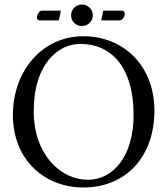

<svg xmlns="http://www.w3.org/2000/svg" viewBox="-20 -818 738 848"><path d="M436 -771 427 -728H508C521 -728 531 -745 531 -756C531 -763 527 -771 518 -771ZM240 -728 249 -771H165C153 -771 143 -753 143 -742C143 -735 146 -728 155 -728ZM334 -624C475 -624 570 -518 570 -310C570 -131 482 -24 368 -24C248 -24 129 -135 129 -327C129 -537 238 -624 334 -624ZM662 -329C662 -527 527 -658 347 -658C168 -658 37 -506 37 -310C37 -113 176 10 348 10C539 10 662 -129 662 -329ZM294 -750C294 -724 315 -703 342 -703C368 -703 390 -724 390 -750C390 -777 368 -798 342 -798C315 -798 294 -777 294 -750Z"/></svg>

Font: Linux Libertine O C
Style: Regular
Weight: 400
Designer: Philipp H. Poll
Foundry: Philipp H. Poll
Version: Version 4.0.3